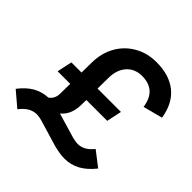

<svg xmlns="http://www.w3.org/2000/svg" viewBox="-232 -874 1068 1068"><g transform="rotate(45 302.5 -340.0)"><path d="M424 31Q404 31 383 27.5Q362 24 338 18L181 -29Q170 -32 160 -33.5Q150 -35 141 -35Q88 -35 45 22L-42 -52Q-7 -98 33 -121Q73 -144 121 -146Q136 -156 144 -172Q152 -188 152 -210L153 -286H54L73 -375H153L154 -455Q155 -530 187.5 -587.5Q220 -645 277.5 -678Q335 -711 408 -711Q509 -711 570.5 -661Q632 -611 647 -514L532 -484Q516 -600 405 -600Q348 -600 314 -561.5Q280 -523 280 -458L279 -375H463L444 -286H280L279 -245Q278 -169 229 -129L378 -85Q390 -82 400 -80.5Q410 -79 419 -79Q469 -79 509 -130L596 -63Q558 -15 516 8Q474 31 424 31Z"/></g></svg>

Font: Red Hat Display ExtraBold
Style: Italic
Weight: 800
Italic angle: -12°
Designer: Pentagram, MCKL
Foundry: Pentagram, MCKL
Version: Version 1.023